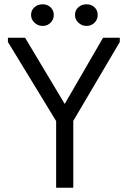

<svg xmlns="http://www.w3.org/2000/svg" viewBox="-20 -876 596 896"><path d="M461 -700H539V-680L322 -312V0H242V-311L17 -680V-700H97L282 -391ZM125 -806Q125 -828 140.5 -842Q156 -856 179 -856Q201 -856 216 -842Q231 -828 231 -806Q231 -785 216 -770Q201 -755 179 -755Q157 -755 141 -770Q125 -785 125 -806ZM330 -806Q330 -828 345.5 -842Q361 -856 384 -856Q406 -856 421 -842Q436 -828 436 -806Q436 -785 421 -770Q406 -755 384 -755Q362 -755 346 -770Q330 -785 330 -806Z"/></svg>

Font: Tilda Sans
Style: Regular
Weight: 400
Designer: ParaType Ltd
Foundry: ParaType Ltd
Version: Version 1.002W